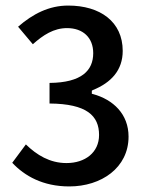

<svg xmlns="http://www.w3.org/2000/svg" viewBox="-20 -663 533 690"><path d="M229 7C344 7 442 -60 442 -172C442 -253 387 -305 314 -325L310 -326V-337L313 -339C380 -366 421 -411 421 -480C421 -585 340 -643 225 -643C156 -643 98 -613 45 -567L98 -504C135 -537 173 -562 221 -562C278 -562 315 -528 315 -472C315 -410 274 -366 158 -365V-291C292 -290 336 -247 336 -178C336 -115 286 -77 219 -77C159 -77 112 -106 73 -144L24 -78C68 -31 134 7 229 7Z"/></svg>

Font: Falling Sky
Style: Light
Weight: 400
Designer: Paul D. Hunt
Foundry: Adobe Systems Incorporated
Version: Version 1.02